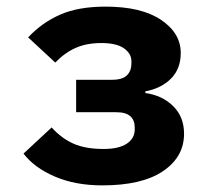

<svg xmlns="http://www.w3.org/2000/svg" viewBox="-20 -548 640 580"><path d="M289 12Q208 12 146 -14.5Q84 -41 51 -84L136 -163Q166 -130 202 -114Q238 -98 293 -98Q339 -98 363 -114Q387 -130 387 -157V-163Q387 -185 373.5 -197Q360 -209 331 -209H210V-307H318Q350 -307 363.5 -320.5Q377 -334 377 -357V-363Q377 -386 354.5 -402Q332 -418 286 -418Q242 -418 209 -403.5Q176 -389 147 -359L65 -435Q106 -479 161 -503.5Q216 -528 299 -528Q407 -528 466.5 -488Q526 -448 526 -388Q526 -340 496.5 -310.5Q467 -281 419 -272V-267Q470 -260 503 -227.5Q536 -195 536 -144Q536 -74 472.5 -31Q409 12 289 12Z"/></svg>

Font: Lilex
Style: Regular
Weight: 400
Monospace: yes
Designer: Mike Abbink, Paul van der Laan, Pieter van Rosmalen, Mikhael Khrustik
Foundry: Mikhael Khrustik
Version: Version 2.510